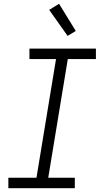

<svg xmlns="http://www.w3.org/2000/svg" viewBox="-20 -991 540 1011"><path d="M374 0H24V-55H172L275 -680H135V-735H485V-680H337L234 -55H374ZM336 -802 239 -939 291 -971 379 -828Z"/></svg>

Font: Iosevka Light
Style: Italic
Weight: 300
Italic angle: -9°
Monospace: yes
Designer: Belleve Invis
Foundry: Belleve Invis
Version: Version 32.5.0; ttfautohint (v1.8.4)